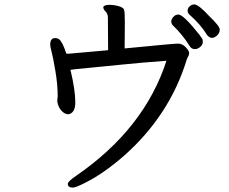

<svg xmlns="http://www.w3.org/2000/svg" viewBox="-20 -785 1040 872"><path d="M865 -562Q878 -562 889.5 -572Q901 -582 901 -594Q901 -605 899 -608Q897 -611 885 -628Q813 -719 790 -719Q777 -719 767.5 -708.5Q758 -698 758 -688Q758 -677 764 -671Q809 -628 842 -575Q850 -562 865 -562ZM311 67Q323 67 359 49Q448 6 546 -80Q751 -263 828 -514Q830 -521 834.5 -528Q839 -535 839 -545Q839 -554 823.5 -570.5Q808 -587 788 -587Q770 -587 546 -565L547 -682Q547 -731 543.5 -741Q540 -751 519 -757Q498 -763 477 -763Q453 -763 449 -753Q449 -743 459.5 -732.5Q470 -722 470 -705L471 -557L291 -541Q285 -541 281 -542Q264 -595 248 -607Q241 -612 230 -612Q208 -612 208 -582Q208 -573 214.5 -549Q221 -525 231.5 -463Q242 -401 242 -348L240 -326Q243 -301 258 -283.5Q273 -266 291 -266Q322 -272 322 -320Q322 -376 300 -468Q311 -470 396 -478Q481 -486 548 -493Q615 -500 736 -509Q636 -200 325 14Q288 39 288 50Q288 67 311 67ZM943 -613Q954 -613 966 -624Q978 -635 978 -651Q978 -666 932 -710Q882 -765 862 -765Q851 -765 841.5 -756.5Q832 -748 832 -737Q832 -727 840 -719Q892 -673 919 -628Q930 -613 943 -613Z"/></svg>

Font: LXGW WenKai TC
Style: Bold
Weight: 700
Designer: LXGW / Fontworks Inc.
Foundry: LXGW / Fontworks Inc.
Version: Version 1.330;April 28, 2024